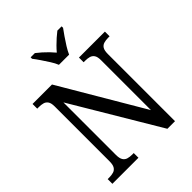

<svg xmlns="http://www.w3.org/2000/svg" viewBox="-254 -1073 1214 1214"><g transform="rotate(-45 353.0 -465.5)"><path d="M34 0V-42H47Q69 -42 86 -47Q103 -52 112.5 -67.5Q122 -83 122 -114V-604Q122 -634 112 -648.5Q102 -663 85.5 -667.5Q69 -672 48 -672H34V-714H208L536 -157V-604Q536 -634 526 -648.5Q516 -663 499.5 -667.5Q483 -672 463 -672H449V-714H681V-672H668Q647 -672 630 -667Q613 -662 603.5 -647Q594 -632 594 -600V0H526L179 -583V-114Q179 -83 188.5 -67.5Q198 -52 215 -47Q232 -42 253 -42H267V0ZM327 -771Q318 -794 301 -820.5Q284 -847 266.5 -873Q249 -899 234 -918V-931H272Q289 -918 307 -902Q325 -886 341.5 -869Q358 -852 372 -835Q386 -852 403 -869Q420 -886 438 -902Q456 -918 473 -931H511V-918Q497 -899 479 -873Q461 -847 444.5 -820.5Q428 -794 418 -771Z"/></g></svg>

Font: Noto Serif Thai SemiCondensed
Style: Regular
Weight: 400
Width: 4
Designer: Monotype Design Team
Foundry: Monotype Imaging Inc.
Version: Version 2.002